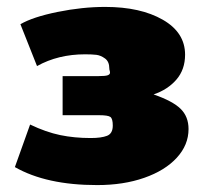

<svg xmlns="http://www.w3.org/2000/svg" viewBox="-20 -526 604 555"><path d="M23 -43 67 -166Q113 -144 154 -135.5Q195 -127 242 -127Q273 -127 289.5 -133.5Q306 -140 306 -163Q306 -183 299 -188Q292 -193 266 -193H161V-306H265Q285 -306 291.5 -308.5Q298 -311 298 -316Q298 -319 297 -322Q296 -325 296 -328Q296 -348 283.5 -357Q271 -366 258.5 -367.5Q246 -369 226 -369Q148 -369 87 -335L39 -456Q75 -477 146.5 -491.5Q218 -506 284 -506Q386 -506 450.5 -469Q515 -432 515 -368Q515 -325 490 -296Q465 -267 424 -253Q479 -234 502 -211.5Q525 -189 525 -153Q525 -107 491 -70Q457 -33 397 -12Q337 9 261 9Q114 9 23 -43Z"/></svg>

Font: Nunito Sans Heavy
Style: Regular
Weight: 400
Designer: Vernon Adams
Foundry: Vernon Adams
Version: Version 2.500